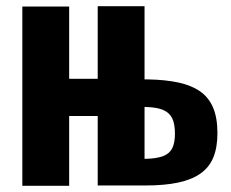

<svg xmlns="http://www.w3.org/2000/svg" viewBox="-20 -599 745 619"><path d="M52 0V-578H203V-345H295V-579H446V-343Q448 -343 450 -343Q452 -343 454 -343Q456 -343 457 -343Q513 -342 555 -333Q597 -324 625 -304.5Q653 -285 667 -252Q681 -219 681 -170Q681 -124 668 -92Q655 -60 627 -40Q599 -20 555 -10.5Q511 -1 448 -1H295V-225H203V0ZM446 -87Q447 -87 448 -87Q449 -87 450.5 -87Q452 -87 452 -87Q486 -88 506.5 -96Q527 -104 535.5 -121.5Q544 -139 544 -168Q544 -200 535 -218Q526 -236 506 -244.5Q486 -253 452 -254Q451 -254 450 -254Q449 -254 448 -254Q447 -254 446 -254Z"/></svg>

Font: Oswald SemiBold
Style: Regular
Weight: 600
Designer: Vernon Adams
Foundry: Vernon Adams
Version: Version 4.103;gftools[0.9.33.dev8+g029e19f]